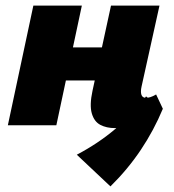

<svg xmlns="http://www.w3.org/2000/svg" viewBox="-20 -447 621 685"><path d="M390 10Q360 10 338 -1.5Q316 -13 307.5 -42.5Q299 -72 310 -123L376 -427H549L485 -138Q481 -120 484.5 -109Q488 -98 501 -98Q508 -98 516.5 -100.5Q525 -103 537 -110L561 -59Q525 -25 481 -7.5Q437 10 390 10ZM8 0 99 -427H272L181 0ZM127 -160 152 -278H425L400 -160ZM374 218 254 105Q330 65 391.5 13Q453 -39 501 -103L561 -59Q529 18 482.5 87.5Q436 157 374 218Z"/></svg>

Font: Ysabeau Black
Style: Italic
Weight: 900
Italic angle: -12°
Version: Version 2.000;gftools[0.9.27.dev2+g8671c4b]